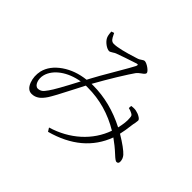

<svg xmlns="http://www.w3.org/2000/svg" viewBox="-165 -951 1228 1228"><g transform="rotate(45 449.0 -337.0)"><path d="M394 42C558 -3 665 -93 715 -228C742 -209 771 -186 801 -158C820 -140 833 -131 839 -131C850 -131 856 -137 856 -149C856 -166 850 -181 839 -194C820 -215 783 -242 728 -275C734 -300 739 -330 743 -365C744 -372 745 -381 748 -392C750 -403 751 -411 751 -416C751 -423 745 -430 733 -437C722 -444 710 -448 697 -451C686 -454 671 -454 653 -451L652 -431C665 -428 676 -424 685 -419C698 -412 700 -408 701 -391C704 -365 700 -333 691 -295C592 -346 491 -372 388 -372H374L382 -386C401 -421 427 -464 458 -516C489 -567 512 -601 525 -620C530 -627 540 -636 553 -645C568 -655 575 -663 575 -670C575 -685 532 -716 511 -716C507 -716 502 -714 495 -709C486 -702 475 -696 464 -693C381 -666 325 -653 294 -653C283 -653 275 -657 268 -665C263 -670 258 -680 251 -694C249 -699 247 -702 246 -704L227 -698C228 -673 232 -657 237 -648C249 -624 284 -599 305 -599C310 -599 318 -603 329 -610C336 -615 342 -618 347 -620C382 -633 428 -649 487 -668C498 -671 500 -666 494 -653C486 -637 464 -598 427 -535C386 -466 359 -417 344 -389L333 -368C271 -361 218 -342 173 -311C127 -279 98 -241 87 -196C80 -163 82 -132 93 -102C105 -71 123 -55 148 -55C167 -55 184 -61 199 -72C211 -81 224 -95 238 -116C251 -136 279 -187 321 -270C337 -301 349 -323 356 -338C362 -338 368 -338 374 -338C482 -338 583 -309 678 -252C633 -123 523 -25 379 18ZM152 -107C125 -107 107 -152 119 -195C138 -262 213 -317 314 -334C262 -234 227 -172 210 -149C199 -134 191 -123 184 -118C175 -111 164 -107 152 -107Z"/></g></svg>

Font: AllPunType ExtraLight
Style: Regular
Weight: 280
Version: 1.0